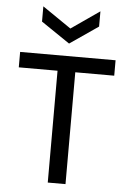

<svg xmlns="http://www.w3.org/2000/svg" viewBox="-60 -949 665 992"><g transform="rotate(5 272.5 -452.5)"><path d="M226 0V-580H25V-660H520V-580H318V0ZM124 -905 273 -803 420 -905V-826L273 -725L124 -826Z"/></g></svg>

Font: Bricolage Grotesque 12pt
Style: Regular
Weight: 400
Designer: Mathieu Triay
Foundry: Atelier Triay
Version: Version 1.001; ttfautohint (v1.8.4.7-5d5b);gftools[0.9.33.de